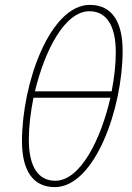

<svg xmlns="http://www.w3.org/2000/svg" viewBox="-20 -754 542 786"><path d="M204 12C368 12 482 -310 482 -546C482 -662 440 -734 348 -734C184 -734 70 -412 70 -176C70 -60 112 12 204 12ZM346 -708C418 -708 454 -646 454 -540C454 -491 448 -436 437 -380H123C163 -547 245 -708 346 -708ZM206 -14C134 -14 98 -76 98 -182C98 -234 105 -294 117 -354H432C393 -183 309 -14 206 -14Z"/></svg>

Font: Source Sans Pro ExtraLight
Style: Italic
Weight: 200
Italic angle: -11°
Designer: Paul D. Hunt
Foundry: Adobe Systems Incorporated
Version: Version 3.006;hotconv 1.0.111;makeotfexe 2.5.65597